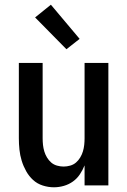

<svg xmlns="http://www.w3.org/2000/svg" viewBox="-20 -787 540 815"><path d="M209 8Q185 8 161.5 0.5Q138 -7 120.5 -23Q103 -39 91 -60.5Q79 -82 72 -105Q65 -128 62.5 -152Q60 -176 60 -200V-520H161V-200Q161 -186 162.5 -172Q164 -158 168 -144.5Q172 -131 179.5 -118.5Q187 -106 197.5 -97Q208 -88 222 -84Q236 -80 250 -80Q264 -80 278 -84Q292 -88 302.5 -97Q313 -106 320.5 -118.5Q328 -131 332 -144.5Q336 -158 337.5 -172Q339 -186 339 -200V-520H440V0H339V-85Q331 -65 319 -47Q307 -29 289.5 -16.5Q272 -4 251 2Q230 8 209 8ZM262 -578 129 -713 196 -767 318 -622Z"/></svg>

Font: Iosevka Term Semibold
Style: Regular
Weight: 600
Monospace: yes
Designer: Belleve Invis
Foundry: Belleve Invis
Version: Version 31.4.0